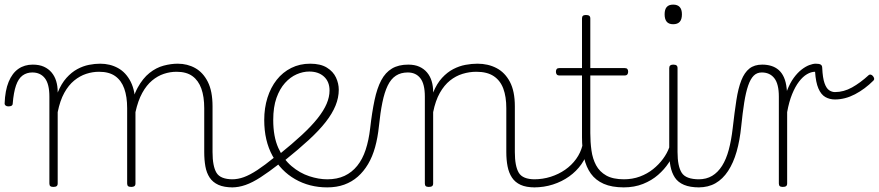

<svg xmlns="http://www.w3.org/2000/svg" viewBox="-76 -795 3808 832"><path d="M155 15Q146 15 142 11.5Q138 8 138 0V-376Q138 -431 118.5 -456Q99 -481 64 -481Q40 -481 22 -468Q4 -455 -6.5 -425Q-17 -395 -21 -345Q-21 -340 -25.5 -337Q-30 -334 -40 -334Q-47 -334 -51.5 -337.5Q-56 -341 -56 -346Q-54 -403 -38.5 -440.5Q-23 -478 3.5 -496.5Q30 -515 66 -515Q94 -515 114 -506Q134 -497 147.5 -481Q161 -465 167.5 -443.5Q174 -422 174 -397V-394Q190 -433 212 -457.5Q234 -482 259 -495.5Q284 -509 309.5 -514Q335 -519 358 -519Q401 -519 435.5 -500Q470 -481 490.5 -440.5Q511 -400 511 -334V0Q511 8 506.5 11.5Q502 15 493 15Q483 15 479 11.5Q475 8 475 0V-326Q475 -376 462.5 -411Q450 -446 423.5 -465Q397 -484 353 -484Q325 -484 297.5 -475Q270 -466 245.5 -446Q221 -426 202.5 -392.5Q184 -359 174 -309V0Q174 8 169.5 11.5Q165 15 155 15ZM933 17Q895 17 870.5 6Q846 -5 832.5 -25.5Q819 -46 814 -74Q809 -102 809 -136V-326Q809 -376 796.5 -411Q784 -446 758 -465Q732 -484 689 -484Q661 -484 634 -475Q607 -466 583 -446Q559 -426 540.5 -392.5Q522 -359 511 -309H487Q498 -374 520.5 -415Q543 -456 572 -479Q601 -502 633 -510.5Q665 -519 694 -519Q736 -519 770 -500Q804 -481 824.5 -440.5Q845 -400 845 -334V-136Q845 -75 862 -46.5Q879 -18 933 -18Q939 -18 942.5 -12.5Q946 -7 946 -0.5Q946 6 943 11.5Q940 17 933 17Z M929 17Q920 17 915 11.5Q910 6 910 -0.5Q910 -7 915 -12.5Q920 -18 929 -18Q955 -18 981 -27.5Q1007 -37 1039 -58Q1071 -79 1114 -114Q1119 -118 1125 -115.5Q1131 -113 1135 -107.5Q1139 -102 1139.5 -95.5Q1140 -89 1134 -85Q1089 -50 1053.5 -27Q1018 -4 988 6.5Q958 17 929 17Z M1134 -126Q1191 -172 1232.5 -210.5Q1274 -249 1300.5 -282.5Q1327 -316 1339.5 -345.5Q1352 -375 1352 -403Q1352 -441 1328 -463Q1304 -485 1264 -485Q1237 -485 1209.5 -473Q1182 -461 1159 -435.5Q1136 -410 1122 -370.5Q1108 -331 1108 -275Q1108 -203 1130 -154Q1152 -105 1187.5 -75Q1223 -45 1264 -31.5Q1305 -18 1342 -18Q1352 -18 1357 -12.5Q1362 -7 1362 -0.5Q1362 6 1357 11.5Q1352 17 1342 17Q1265 17 1203 -18.5Q1141 -54 1105 -119.5Q1069 -185 1069 -275Q1069 -327 1083 -371.5Q1097 -416 1123 -449Q1149 -482 1186 -500.5Q1223 -519 1268 -519Q1313 -519 1340.5 -502Q1368 -485 1380 -459Q1392 -433 1392 -406Q1392 -372 1378 -337.5Q1364 -303 1335.5 -266.5Q1307 -230 1262.5 -189Q1218 -148 1157 -99Z M1342 17Q1333 17 1328 11.5Q1323 6 1323 -0.5Q1323 -7 1328 -12.5Q1333 -18 1342 -18Q1385 -18 1417 -33Q1449 -48 1472 -76.5Q1495 -105 1508.5 -146Q1522 -187 1528 -239Q1536 -309 1547 -361Q1558 -413 1576 -447Q1594 -481 1622.5 -498Q1651 -515 1693 -515Q1702 -515 1706.5 -510Q1711 -505 1710.5 -498Q1710 -491 1705 -486Q1700 -481 1691 -481Q1661 -481 1639.5 -467Q1618 -453 1604 -424Q1590 -395 1581 -351Q1572 -307 1566 -248Q1561 -199 1549.5 -157.5Q1538 -116 1519 -84Q1500 -52 1474.5 -29.5Q1449 -7 1416 5Q1383 17 1342 17Z M2242 17Q2204 17 2180 6Q2156 -5 2142.5 -25.5Q2129 -46 2123.5 -74Q2118 -102 2118 -136V-326Q2118 -376 2105 -411Q2092 -446 2063.5 -465Q2035 -484 1988 -484Q1958 -484 1928.5 -475Q1899 -466 1874 -446Q1849 -426 1830 -392.5Q1811 -359 1801 -309V0Q1801 8 1796.5 11.5Q1792 15 1782 15Q1773 15 1769 11.5Q1765 8 1765 0V-376Q1765 -431 1745.5 -456Q1726 -481 1691 -481Q1682 -481 1677.5 -486Q1673 -491 1673.5 -498Q1674 -505 1679 -510Q1684 -515 1693 -515Q1721 -515 1741 -506Q1761 -497 1774.5 -481Q1788 -465 1794.5 -443.5Q1801 -422 1801 -397V-394Q1817 -433 1839.5 -457.5Q1862 -482 1888 -495.5Q1914 -509 1941 -514Q1968 -519 1993 -519Q2039 -519 2075.5 -500Q2112 -481 2133.5 -440.5Q2155 -400 2155 -334V-136Q2155 -75 2172 -46.5Q2189 -18 2242 -18Q2249 -18 2252.5 -12.5Q2256 -7 2256 -0.5Q2256 6 2252.5 11.5Q2249 17 2242 17Z M2238 17Q2229 17 2224 11.5Q2219 6 2219 -0.5Q2219 -7 2224 -12.5Q2229 -18 2238 -18Q2276 -18 2310.5 -29Q2345 -40 2373 -59.5Q2401 -79 2420.5 -106Q2440 -133 2448 -165Q2450 -174 2458 -173.5Q2466 -173 2472 -167Q2478 -161 2474 -151Q2465 -114 2443.5 -83.5Q2422 -53 2390.5 -30.5Q2359 -8 2320 4.5Q2281 17 2238 17Z M2628 17Q2575 17 2540 1.5Q2505 -14 2484.5 -42.5Q2464 -71 2455 -111Q2446 -151 2446 -200V-468H2348Q2340 -468 2336.5 -472.5Q2333 -477 2333 -484Q2333 -492 2336.5 -496Q2340 -500 2348 -500H2446V-715Q2446 -723 2450 -726.5Q2454 -730 2463 -730Q2473 -730 2477.5 -726.5Q2482 -723 2482 -715V-500H2631Q2639 -500 2642.5 -496Q2646 -492 2646 -484Q2646 -477 2642.5 -472.5Q2639 -468 2631 -468H2482V-218Q2482 -179 2487 -143Q2492 -107 2507 -79Q2522 -51 2551 -34.5Q2580 -18 2629 -18Q2637 -18 2641 -12.5Q2645 -7 2645 -0.5Q2645 6 2641 11.5Q2637 17 2628 17Z M2626 17Q2617 17 2612 11.5Q2607 6 2607 -0.5Q2607 -7 2612 -12.5Q2617 -18 2626 -18Q2665 -18 2697 -30Q2729 -42 2754 -62Q2779 -82 2797 -106.5Q2815 -131 2824 -156Q2827 -165 2834.5 -165Q2842 -165 2847 -158.5Q2852 -152 2849 -143Q2840 -117 2821.5 -89Q2803 -61 2775.5 -37Q2748 -13 2710.5 2Q2673 17 2626 17Z M2954 17Q2914 17 2888 6Q2862 -5 2848.5 -25.5Q2835 -46 2829.5 -74Q2824 -102 2824 -136V-500Q2824 -508 2828.5 -511.5Q2833 -515 2841 -515Q2851 -515 2855.5 -511.5Q2860 -508 2860 -500V-136Q2860 -75 2878 -46.5Q2896 -18 2954 -18Q2961 -18 2964 -12.5Q2967 -7 2967 -0.5Q2967 6 2964 11.5Q2961 17 2954 17ZM2841 -690Q2822 -690 2813 -701Q2804 -712 2804 -733Q2804 -754 2813 -764.5Q2822 -775 2841 -775Q2860 -775 2869.5 -764.5Q2879 -754 2879 -733Q2879 -711 2869.5 -700.5Q2860 -690 2841 -690Z M2951 17Q2942 17 2937 11.5Q2932 6 2932 -0.5Q2932 -7 2937 -12.5Q2942 -18 2951 -18Q2985 -18 3010 -33Q3035 -48 3053 -76.5Q3071 -105 3082 -146Q3093 -187 3099 -239Q3107 -309 3115 -361Q3123 -413 3136.5 -447Q3150 -481 3171.5 -498Q3193 -515 3227 -515Q3236 -515 3240.5 -510Q3245 -505 3244.5 -498Q3244 -491 3239 -486Q3234 -481 3225 -481Q3204 -481 3190 -467Q3176 -453 3166 -424Q3156 -395 3149 -351Q3142 -307 3136 -248Q3130 -187 3116 -138Q3102 -89 3079 -54Q3056 -19 3024.5 -1Q2993 17 2951 17Z M3316 15Q3307 15 3303 11.5Q3299 8 3299 0V-376Q3299 -431 3279.5 -456Q3260 -481 3225 -481Q3218 -481 3214.5 -486Q3211 -491 3211 -498Q3211 -505 3215.5 -510Q3220 -515 3227 -515Q3248 -515 3266 -509.5Q3284 -504 3298 -492Q3312 -480 3321 -460Q3330 -440 3333 -411L3334 -401Q3347 -435 3363.5 -457.5Q3380 -480 3397.5 -493.5Q3415 -507 3431 -513Q3447 -519 3459 -519Q3474 -519 3480.5 -515Q3487 -511 3487 -500Q3489 -457 3497 -434.5Q3505 -412 3517 -404Q3529 -396 3542 -396Q3580 -396 3616 -416Q3652 -436 3689 -470Q3693 -473 3698 -471.5Q3703 -470 3707 -465Q3711 -460 3712 -455Q3713 -450 3709 -446Q3672 -409 3629 -386.5Q3586 -364 3542 -364Q3519 -364 3500.5 -374.5Q3482 -385 3470.5 -411.5Q3459 -438 3456 -484Q3439 -484 3421 -473.5Q3403 -463 3386.5 -441.5Q3370 -420 3356.5 -387Q3343 -354 3335 -309V0Q3335 8 3330.5 11.5Q3326 15 3316 15Z"/></svg>

Font: Playwrite US Modern Thin
Style: Regular
Weight: 250
Designer: Veronika Burian, José Scaglione
Foundry: TypeTogether
Version: Version 1.003